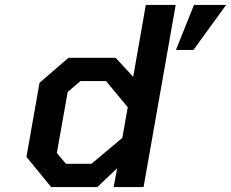

<svg xmlns="http://www.w3.org/2000/svg" viewBox="-20 -757 935 777"><path d="M187 0 87 -122 140 -422 257 -523H448L519 -446L570 -737H691L561 0H440L454 -76L374 0ZM692 -555 765 -737H895L763 -555ZM350 -94 475 -199 497 -323 409 -429H306L254 -385L210 -138L247 -94Z"/></svg>

Font: Tomorrow Medium
Style: Italic
Weight: 500
Italic angle: -10°
Designer: Tony de Marco, Monica Rizzolli
Foundry: Just in Type
Version: Version 2.002